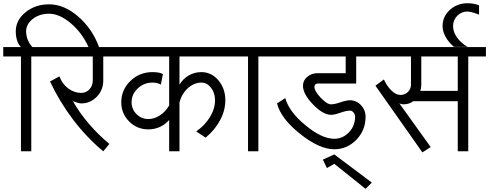

<svg xmlns="http://www.w3.org/2000/svg" viewBox="-33 -944 3052 1198"><path d="M-12.7 -591.8V-650.4H97.7Q82 -666 73.7 -691.4Q65.4 -716.8 65.4 -748Q65.4 -818.4 126.5 -867.7Q187.5 -917 273.4 -917Q367.2 -917 455.1 -840.8Q543 -764.6 585 -650.4H519.5Q478.5 -740.2 408.2 -799.3Q337.9 -858.4 273.4 -858.4Q212.9 -858.4 171.4 -825.7Q129.9 -793 129.9 -748Q129.9 -722.7 139.6 -697.3Q149.4 -671.9 168.9 -650.4H273.4V-591.8H162.1V0H97.7V-591.8Z M247.1 -591.8V-650.4H699.2V-591.8H611.3V-442.4Q611.3 -381.8 570.8 -340.3Q530.3 -298.8 474.6 -298.8Q466.8 -298.8 453.6 -302.2Q440.4 -305.7 421.9 -312.5Q463.9 -239.3 521 -172.4Q578.1 -105.5 649.4 -45.9L611.3 0Q506.8 -86.9 422.9 -197.8Q338.9 -308.6 279.3 -435.5L337.9 -467.8Q354.5 -420.9 392.1 -392.6Q429.7 -364.3 474.6 -364.3Q503.9 -364.3 524.9 -386.7Q545.9 -409.2 545.9 -442.4V-591.8Z M672.9 -591.8V-650.4H1430.7V-591.8H1086.9V-416Q1108.4 -452.1 1144.5 -473.1Q1180.7 -494.1 1223.6 -494.1Q1286.1 -494.1 1329.6 -442.9Q1373 -391.6 1373 -318.4Q1373 -255.9 1340.8 -194.8Q1308.6 -133.8 1250 -85L1191.4 -124Q1246.1 -162.1 1277.3 -213.9Q1308.6 -265.6 1308.6 -318.4Q1308.6 -364.3 1283.7 -396.5Q1258.8 -428.7 1223.6 -428.7Q1178.7 -428.7 1140.1 -394.5Q1101.6 -360.4 1086.9 -305.7V0H1022.5V-195.3Q999 -168 965.3 -152.3Q931.6 -136.7 892.6 -136.7Q822.3 -136.7 772.9 -186Q723.6 -235.4 723.6 -305.7Q723.6 -383.8 780.8 -439Q837.9 -494.1 918 -494.1Q941.4 -494.1 958.5 -490.7Q975.6 -487.3 983.4 -481.4L970.7 -416Q959 -422.9 945.8 -425.8Q932.6 -428.7 918 -428.7Q865.2 -428.7 826.7 -392.6Q788.1 -356.4 788.1 -305.7Q788.1 -262.7 818.8 -231.9Q849.6 -201.2 892.6 -201.2Q929.7 -201.2 964.8 -224.1Q1000 -247.1 1022.5 -286.1V-591.8Z M1404.3 -591.8V-650.4H1690.4V-591.8H1579.1V0H1514.6V-591.8Z M2006.8 104.5 1981.4 51.8 2052.7 19.5 2287.1 195.3 2248 234.4 2052.7 78.1ZM2052.7 -12.7Q1960 -12.7 1839.8 -108.4Q1719.7 -204.1 1695.3 -298.8L1747.1 -332Q1769.5 -248 1872.1 -163.1Q1974.6 -78.1 2052.7 -78.1Q2105.5 -78.1 2144 -118.2Q2182.6 -158.2 2182.6 -214.8Q2182.6 -230.5 2172.9 -242.2Q2163.1 -253.9 2150.4 -253.9Q2128.9 -253.9 2091.3 -240.7Q2053.7 -227.5 2033.2 -227.5Q1982.4 -227.5 1919.9 -292.5Q1857.4 -357.4 1857.4 -409.2Q1857.4 -442.4 1884.3 -464.8Q1911.1 -487.3 1948.2 -487.3H2124V-591.8H1664.1V-650.4H2305.7V-591.8H2189.5V-422.9H1948.2Q1940.4 -422.9 1934.6 -417Q1928.7 -411.1 1928.7 -403.3Q1928.7 -376 1967.8 -334.5Q2006.8 -293 2033.2 -293Q2053.7 -293 2091.3 -305.7Q2128.9 -318.4 2150.4 -318.4Q2190.4 -318.4 2219.2 -288.1Q2248 -257.8 2248 -214.8Q2248 -130.9 2190.4 -71.8Q2132.8 -12.7 2052.7 -12.7Z M2280.3 -591.8V-650.4H2999V-591.8H2888.7V0H2823.2V-312.5H2545.9Q2519.5 -293 2485.4 -293Q2477.5 -293 2470.2 -294.9Q2462.9 -296.9 2459 -298.8L2654.3 -26.4L2602.5 6.8L2309.6 -409.2L2362.3 -448.2Q2382.8 -404.3 2410.6 -377.9Q2438.5 -351.6 2465.8 -351.6Q2493.2 -351.6 2512.2 -370.1Q2531.2 -388.7 2531.2 -416V-591.8ZM2589.8 -377H2823.2V-591.8H2595.7V-416Q2595.7 -395.5 2589.8 -377Z M2799.8 -651.4Q2766.6 -679.7 2747.6 -713.4Q2728.5 -747.1 2728.5 -781.2Q2728.5 -840.8 2773.9 -882.3Q2819.3 -923.8 2884.8 -923.8Q2902.3 -923.8 2919.9 -920.9Q2937.5 -918 2956.1 -911.1V-852.5Q2928.7 -863.3 2911.1 -867.7Q2893.6 -872.1 2884.8 -872.1Q2846.7 -872.1 2820.3 -845.7Q2793.9 -819.3 2793.9 -781.2Q2793.9 -745.1 2818.4 -710.4Q2842.8 -675.8 2884.8 -651.4Z"/></svg>

Font: Lohit Devanagari
Style: Regular
Weight: 400
Version: 2.95.4